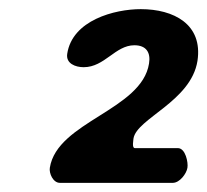

<svg xmlns="http://www.w3.org/2000/svg" viewBox="-20 -727 453 420"><path d="M89 -360C87 -348 96 -327 111 -327H358C373 -327 388 -347 390 -360C392 -371 386 -403 369 -403H275C268 -403 272 -421 272 -424C279 -468 398 -505 412 -594C424 -674 360 -707 288 -707C231 -707 138 -683 127 -609C124 -588 145 -580 163 -580C209 -580 232 -628 274 -628C300 -628 310 -612 306 -588C290 -486 105 -461 89 -360Z"/></svg>

Font: Asimov Print
Style: CIt
Weight: 500
Designer: Google
Version: Version 2.000980: 2014